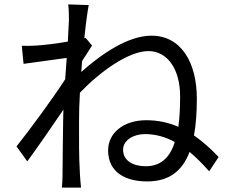

<svg xmlns="http://www.w3.org/2000/svg" viewBox="-20 -814 1040 872"><path d="M293 -720 288 -625C236 -616 177 -609 144 -607C120 -606 101 -605 79 -606L87 -524L283 -551L276 -454C226 -375 111 -219 55 -149L104 -81C153 -148 219 -244 268 -316L267 -277C265 -168 265 -117 264 -21C264 -5 263 24 261 38H348C346 20 344 -5 343 -23C338 -112 339 -173 339 -264C339 -303 340 -347 343 -393C432 -486 562 -582 654 -582C739 -582 798 -502 798 -377C798 -327 796 -280 790 -238C744 -258 696 -268 644 -268C542 -268 471 -211 471 -131C471 -30 552 10 648 10C749 10 808 -38 841 -124C871 -99 900 -70 930 -36L973 -101C935 -141 898 -173 861 -199C870 -247 874 -304 874 -366C874 -531 802 -652 668 -652C558 -652 434 -563 349 -487L353 -537L398 -607L369 -642L363 -640C370 -710 378 -766 383 -791L290 -794C293 -769 293 -742 293 -720ZM774 -169C753 -102 713 -59 642 -59C586 -59 539 -83 539 -134C539 -177 586 -205 638 -205C687 -205 732 -192 774 -169Z"/></svg>

Font: Noto Sans CJK HK
Style: Regular
Weight: 400
Designer: Ryoko NISHIZUKA 西塚涼子 (kana, bopomofo & ideographs); Paul D. Hunt (Latin, Greek & Cyrillic); Sandoll Communications 산돌커뮤니
Foundry: Adobe
Version: Version 2.004;hotconv 1.0.118;makeotfexe 2.5.65603